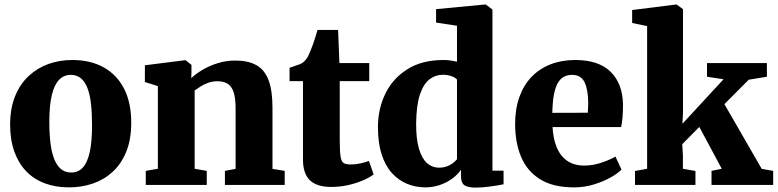

<svg xmlns="http://www.w3.org/2000/svg" viewBox="-20 -840 3532 872"><path d="M26 -273.5Q26 -348.5 48.8 -403.8Q71.5 -459 111 -495.5Q150.5 -532 201 -549.8Q251.5 -567.5 308 -567.5Q391 -567.5 451 -534Q511 -500.5 543.5 -437.2Q576 -374 576 -283Q576 -206 553.2 -150.5Q530.5 -95 491.2 -59.2Q452 -23.5 401 -6.2Q350 11 293.5 11Q232 11 182.5 -7.8Q133 -26.5 98.2 -63Q63.5 -99.5 44.8 -152.5Q26 -205.5 26 -273.5ZM303.5 -56.5Q335.5 -56.5 356.2 -79Q377 -101.5 387.5 -149Q398 -196.5 398 -270.5Q398 -327 393 -370Q388 -413 376.5 -441.8Q365 -470.5 346.5 -485.2Q328 -500 301.5 -500Q270 -500 248.2 -477.5Q226.5 -455 215.2 -407.8Q204 -360.5 204 -286Q204 -229 209.8 -186Q215.5 -143 227.5 -114.5Q239.5 -86 258.2 -71.2Q277 -56.5 303.5 -56.5Z M697 -73.5V-449L638 -467.5V-543.5L819.5 -566.5H823L849.5 -545.5V-509L848.5 -485Q869.5 -505 900.5 -523.2Q931.5 -541.5 969.2 -553.2Q1007 -565 1048.5 -565Q1107 -565 1144.2 -544.2Q1181.5 -523.5 1199.5 -476.5Q1217.5 -429.5 1217.5 -351.5V-73L1273 -64V0H1001.5V-64L1050 -73V-347Q1050 -393 1041.5 -420Q1033 -447 1014.8 -459Q996.5 -471 967 -471Q945.5 -471 926.2 -464.2Q907 -457.5 891.2 -447.5Q875.5 -437.5 864 -429V-73.5L919 -64V0H642V-64Z M1484.5 9Q1418.5 9 1387.2 -21.5Q1356 -52 1356 -115.5V-471.5H1295V-532Q1307.5 -537 1319.8 -540.8Q1332 -544.5 1342.2 -548.5Q1352.5 -552.5 1359.5 -559Q1367 -566 1372 -573Q1377 -580 1381.5 -589.2Q1386 -598.5 1390.5 -610.5Q1396 -623.5 1401.5 -638.8Q1407 -654 1412.2 -671Q1417.5 -688 1422 -704H1515.5L1521.5 -553.5H1657V-471.5H1523V-204Q1523 -153 1526.8 -129.2Q1530.5 -105.5 1541.2 -99.2Q1552 -93 1573 -93Q1595 -93 1617.5 -98Q1640 -103 1655.5 -109L1677 -48Q1659 -34 1629 -21Q1599 -8 1561.8 0.5Q1524.5 9 1484.5 9Z M1912.5 11Q1868 11 1829 -5Q1790 -21 1760 -54Q1730 -87 1713.2 -139Q1696.5 -191 1696.5 -263Q1696.5 -345 1730 -414.2Q1763.5 -483.5 1830 -525.5Q1896.5 -567.5 1994.5 -567.5Q2011 -567.5 2026.8 -565.2Q2042.5 -563 2055.5 -560V-723L1960.5 -737.5V-798.5L2181 -819.5H2186.5L2216.5 -796.5V-65H2267V-3Q2245 1.5 2208.2 6.8Q2171.5 12 2139.5 12Q2106.5 12 2090 1.8Q2073.5 -8.5 2073.5 -43V-69Q2058 -46 2032.5 -27.8Q2007 -9.5 1975.8 0.8Q1944.5 11 1912.5 11ZM1973 -78.5Q1993 -78.5 2009 -84.2Q2025 -90 2036.8 -99Q2048.5 -108 2055.5 -117V-478.5Q2048.5 -487.5 2030.8 -494Q2013 -500.5 1991.5 -500.5Q1958 -500.5 1930.8 -479.8Q1903.5 -459 1887.2 -410.8Q1871 -362.5 1870 -280Q1869.5 -208.5 1883 -163.8Q1896.5 -119 1919.8 -98.8Q1943 -78.5 1973 -78.5Z M2587 11Q2492 11 2433 -25.8Q2374 -62.5 2346.8 -127.2Q2319.5 -192 2319.5 -276.5Q2319.5 -345.5 2339 -399.8Q2358.5 -454 2394.5 -491.2Q2430.5 -528.5 2480.8 -548Q2531 -567.5 2592.5 -567.5Q2698.5 -567.5 2753 -514.2Q2807.5 -461 2809.5 -365.5Q2809.5 -331.5 2807.2 -306.5Q2805 -281.5 2801 -263H2489.5Q2492 -220 2502.5 -187.2Q2513 -154.5 2531 -132.5Q2549 -110.5 2574.5 -99.2Q2600 -88 2633 -88Q2672.5 -88 2712.5 -101.5Q2752.5 -115 2775 -129L2802.5 -70Q2787.5 -53.5 2754.5 -34.8Q2721.5 -16 2678 -2.5Q2634.5 11 2587 11ZM2488.5 -327.5 2649.5 -328Q2650 -339 2650.8 -349.5Q2651.5 -360 2651.5 -370.5Q2651.5 -430.5 2635.5 -465.2Q2619.5 -500 2578 -500Q2559 -500 2543.2 -492.5Q2527.5 -485 2515.5 -466.5Q2503.5 -448 2496.5 -414.2Q2489.5 -380.5 2488.5 -327.5Z M2864 0V-63.5L2919 -73.5V-721.5L2851 -735.5V-794.5L3049.5 -819.5H3053L3082 -798.5V-330L3079.5 -278L3266 -480L3191 -491.5V-553.5H3463V-491.5L3380.5 -478L3270 -367L3439.5 -73L3491.5 -64V0H3211.5V-64L3258 -73.5L3156 -263.5L3078.5 -185L3081.5 -135V-73.5L3138.5 -63.5V0Z"/></svg>

Font: Merriweather 24pt Black
Style: Regular
Weight: 900
Designer: Eben Sorkin
Foundry: Eben Sorkin
Version: Version 2.100